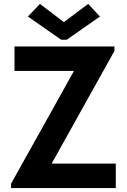

<svg xmlns="http://www.w3.org/2000/svg" viewBox="-20 -956 645 976"><path d="M36.3 0V-22.3L355 -593.5V-595.5H53.8V-719.7H561.7V-696.9L243.5 -126.2V-124.2H568.6V0ZM183.1 -936.1 303.2 -844.6H306L428.3 -936.1L488 -872L319.1 -753.9H291.1L121.8 -872Z"/></svg>

Font: Reddit Sans
Style: Regular
Weight: 400
Designer: Stephen Hutchings
Foundry: Reddit
Version: Version 1.014